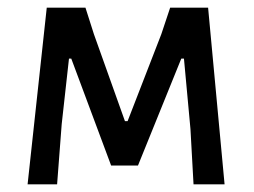

<svg xmlns="http://www.w3.org/2000/svg" viewBox="-20 -481 662 501"><path d="M52 0 102 -461H203L225 -392L306 -165H313L401 -392L424 -461H523L566 0H485L477 -144L460 -328H453L340 -49H270L166 -328H160L141 -157L129 0Z"/></svg>

Font: Alegreya Sans Medium
Style: Regular
Weight: 500
Designer: Juan Pablo del Peral
Foundry: Huerta Tipografica
Version: Version 2.007